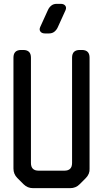

<svg xmlns="http://www.w3.org/2000/svg" viewBox="-20 -971 536 999"><path d="M103 -12Q123 8 152 8H345Q374 8 394 -12L426 -44Q448 -66 446 -94V-671Q446 -711 406 -711H395Q355 -711 355 -671V-123Q355 -83 315 -83H181Q141 -83 141 -123V-671Q141 -711 101 -711H90Q50 -711 50 -671V-94Q50 -65 70 -45ZM214 -797H235Q252 -797 263.5 -806.5Q275 -816 281 -830L321 -918Q327 -932 319.5 -941.5Q312 -951 296 -951H275Q258 -951 246.5 -941.5Q235 -932 229 -918L189 -830Q183 -816 190.5 -806.5Q198 -797 214 -797Z"/></svg>

Font: WDXL Lubrifont JP N
Style: Regular
Weight: 400
Designer: [WDXL Lubrifont] Copyright 2020-2022 (c) NightFurySL2001, Skr-ZERO; [ZCOOL QingKe HuangYou] Copyright 2018-2022 (c) The 
Version: Version 2.001;hotconv 1.1.1;makeotfexe 2.6.0